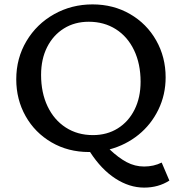

<svg xmlns="http://www.w3.org/2000/svg" viewBox="-20 -685 827 874"><path d="M751 137Q701 169 636 169Q569 169 505 127.5Q441 86 390 7H385Q290 7 214.5 -37Q139 -81 96.5 -156.5Q54 -232 54 -324Q54 -420 100.5 -498Q147 -576 226.5 -620.5Q306 -665 401 -665Q496 -665 572 -621Q648 -577 691 -501Q734 -425 734 -333Q734 -254 701 -186Q668 -118 610.5 -71.5Q553 -25 479 -5Q519 33 556.5 53Q594 73 636 73Q680 73 716 55ZM403 -70Q467 -70 516 -100.5Q565 -131 592.5 -186Q620 -241 620 -313Q620 -394 590.5 -456Q561 -518 507.5 -552Q454 -586 384 -586Q320 -586 271 -555.5Q222 -525 194.5 -470.5Q167 -416 167 -344Q167 -263 196.5 -201Q226 -139 279.5 -104.5Q333 -70 403 -70Z"/></svg>

Font: Ysabeau Infant Semibold
Style: Regular
Weight: 600
Designer: Christian Thalmann (Catharsis Fonts)
Version: Version 0.003